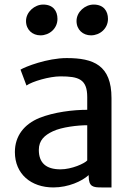

<svg xmlns="http://www.w3.org/2000/svg" viewBox="-20 -822 592 850"><path d="M45.9 -148.9C45.9 -51.3 117.7 7.8 216.3 7.8C282.2 7.8 342.8 -19.5 372.6 -46.9V-43C372.6 5.4 392.6 7.8 429.7 7.8H473.6V-387.7C473.6 -533.7 393.6 -564.9 275.4 -564.9C189 -564.9 91.3 -526.4 70.8 -513.7L97.2 -443.4C122.6 -461.4 198.7 -483.9 247.6 -483.9C328.1 -483.9 366.2 -471.7 366.2 -392.1V-335.9C303.2 -335.9 218.8 -325.7 154.3 -299.8C87.9 -272.5 45.9 -221.2 45.9 -148.9ZM151.9 -158.2C151.9 -201.2 177.7 -223.6 213.9 -240.7C253.9 -259.8 325.7 -267.6 366.2 -267.6V-111.8C355 -98.6 297.9 -72.3 248 -72.3C183.1 -72.3 151.9 -101.6 151.9 -158.2ZM382.8 -665.5C421.9 -665.5 458 -695.3 458 -738.3C458 -773.4 438.5 -801.8 394.5 -801.8C356.9 -801.8 318.8 -769.5 318.8 -729C318.8 -689.9 347.7 -665.5 382.8 -665.5ZM159.2 -665.5C198.2 -665.5 234.4 -695.3 234.4 -738.3C234.4 -773.4 215.3 -801.8 170.9 -801.8C133.8 -801.8 95.2 -769.5 95.2 -729C95.2 -689.9 124 -665.5 159.2 -665.5Z"/></svg>

Font: Merriweather Sans
Style: Regular
Weight: 400
Designer: Eben Sorkin ( eben@eyebytes.com )
Foundry: Eben Sorkin
Version: Version 1.003